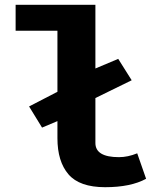

<svg xmlns="http://www.w3.org/2000/svg" viewBox="-20 -762 678 799"><path d="M45 -634V-742H377V-477L472 -517L528 -428L377 -354V-167Q377 -108 475 -108Q512 -108 551 -124L588 -18Q524 17 417.5 17Q311 17 265 -36.5Q219 -90 219 -187V-258L155 -231L101 -319L219 -380V-634Z"/></svg>

Font: Fix15 Mono
Style: Bold
Weight: 700
Designer: Carrois Corporate & Edenspiekermann AG
Foundry: Carrois Corporate GbR & Edenspiekermann AG
Version: Version 3.206